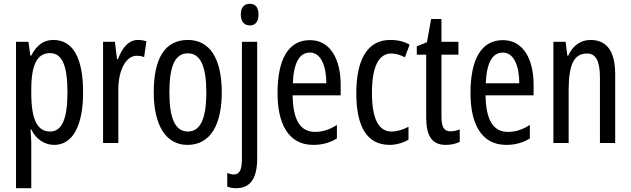

<svg xmlns="http://www.w3.org/2000/svg" viewBox="-20 -759 3348 1019"><path d="M263 -547C215 -547 175 -522 146 -464H141L131 -537H65V240H146V0C146 -20 144 -44 142 -72H146C171 -20 216 10 268 10C366 10 421 -92 421 -269C421 -454 366 -547 263 -547ZM245 -477C312 -477 338 -407 338 -268C338 -127 308 -61 246 -61C178 -61 146 -124 146 -265V-285C146 -417 178 -477 245 -477Z M711 -547C664 -547 629 -507 606 -445H601L590 -537H527V0H608V-280C607 -385 648 -463 705 -463C720 -463 733 -461 745 -456L757 -540C741 -545 726 -547 711 -547Z M1157 -269C1157 -452 1091 -547 977 -547C853 -547 796 -446 796 -269C796 -101 856 10 975 10C1100 10 1157 -102 1157 -269ZM879 -269C879 -407 908 -476 977 -476C1044 -476 1075 -407 1075 -269C1075 -130 1044 -61 977 -61C909 -61 879 -132 879 -269Z M1258 -681C1258 -645 1276 -624 1306 -624C1336 -624 1352 -645 1352 -681C1352 -718 1337 -739 1306 -739C1275 -739 1258 -719 1258 -681ZM1235 240C1307 239 1345 190 1345 82V-537H1264V83C1264 141 1252 167 1221 167C1210 167 1198 164 1186 159V231C1200 237 1216 240 1235 240Z M1625 -546C1512 -546 1453 -447 1453 -265C1453 -109 1506 10 1643 10C1689 10 1730 -1 1768 -24V-96C1728 -70 1691 -59 1652 -59C1573 -59 1535 -123 1533 -253H1788V-309C1788 -442 1735 -546 1625 -546ZM1625 -480C1685 -480 1712 -405 1712 -317H1534C1539 -428 1570 -480 1625 -480Z M2049 10C2079 10 2120 0 2148 -18V-86C2117 -70 2087 -61 2058 -61C1989 -61 1954 -129 1954 -266C1954 -404 1989 -475 2057 -475C2080 -475 2104 -468 2129 -455L2154 -522C2126 -538 2093 -547 2051 -547C1929 -547 1871 -441 1871 -265C1871 -82 1930 10 2049 10Z M2372 -62C2333 -62 2323 -89 2323 -143V-469H2413V-537H2323V-658H2268L2246 -535L2192 -513V-469H2242V-133C2242 -37 2274 10 2345 10C2375 10 2399 4 2420 -6V-72C2404 -66 2388 -62 2372 -62Z M2649 -546C2536 -546 2477 -447 2477 -265C2477 -109 2530 10 2667 10C2713 10 2754 -1 2792 -24V-96C2752 -70 2715 -59 2676 -59C2597 -59 2559 -123 2557 -253H2812V-309C2812 -442 2759 -546 2649 -546ZM2649 -480C2709 -480 2736 -405 2736 -317H2558C2563 -428 2594 -480 2649 -480Z M3114 -547C3063 -547 3019 -517 2996 -464H2991L2982 -537H2917V0H2998V-279C2998 -417 3026 -475 3096 -475C3144 -475 3164 -432 3164 -348V0H3245V-364C3245 -488 3200 -547 3114 -547Z"/></svg>

Font: Noto Sans Telugu ExtraCondensed
Style: Regular
Weight: 400
Width: 2
Designer: Jelle Bosma - Monotype Design Team
Foundry: Monotype Imaging Inc.
Version: Version 2.005